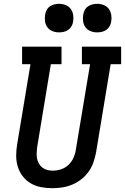

<svg xmlns="http://www.w3.org/2000/svg" viewBox="-20 -980 656 1008"><path d="M255 8Q225 8 195.5 2.5Q166 -3 141.5 -17.5Q117 -32 99.5 -54.5Q82 -77 73.5 -104.5Q65 -132 65 -162Q65 -192 70 -222L140 -643H96V-735H303V-643H247L175 -207Q173 -192 172.5 -177Q172 -162 174.5 -148Q177 -134 184 -121.5Q191 -109 202 -100.5Q213 -92 227 -88Q241 -84 256 -84Q256 -84 256 -84Q256 -84 256 -84Q278 -84 300 -91Q322 -98 339 -114Q356 -130 365.5 -151Q375 -172 378 -193L453 -643H410V-735H616V-643H561L484 -178Q479 -152 470 -126.5Q461 -101 445 -78.5Q429 -56 406.5 -38.5Q384 -21 358.5 -10.5Q333 0 306.5 4Q280 8 255 8ZM490 -810Q472 -810 455.5 -816.5Q439 -823 429 -836.5Q419 -850 416.5 -867.5Q414 -885 417 -903Q419 -916 425 -927.5Q431 -939 442 -946.5Q453 -954 465.5 -957Q478 -960 490 -960Q508 -960 524.5 -953.5Q541 -947 551 -933.5Q561 -920 564 -902.5Q567 -885 564 -867Q562 -854 555.5 -842.5Q549 -831 538.5 -823.5Q528 -816 515.5 -813Q503 -810 490 -810ZM290 -810Q272 -810 255.5 -816.5Q239 -823 229 -836.5Q219 -850 216.5 -867.5Q214 -885 217 -903Q219 -916 225 -927.5Q231 -939 242 -946.5Q253 -954 265.5 -957Q278 -960 290 -960Q308 -960 324.5 -953.5Q341 -947 351 -933.5Q361 -920 364 -902.5Q367 -885 364 -867Q362 -854 355.5 -842.5Q349 -831 338.5 -823.5Q328 -816 315.5 -813Q303 -810 290 -810Z"/></svg>

Font: Iosevka Curly Slab SmBdExObl
Style: Regular
Weight: 600
Width: 7
Italic angle: -9°
Monospace: yes
Designer: Belleve Invis
Foundry: Belleve Invis
Version: Version 11.1.0; ttfautohint (v1.8.3)